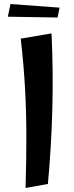

<svg xmlns="http://www.w3.org/2000/svg" viewBox="-20 -924 366 954"><path d="M107 10Q111 -123 111 -243.5Q111 -364 104.5 -483Q98 -602 83 -732L236 -758Q245 -571 240 -382Q235 -193 218 -10ZM266 -837 19 -841 32 -904 276 -886Z"/></svg>

Font: Marhey
Style: Regular
Weight: 400
Designer: Nur Syamsi & Bustanul Arifin
Foundry: Namelatype
Version: Version 1.000; ttfautohint (v1.8.4.7-5d5b)